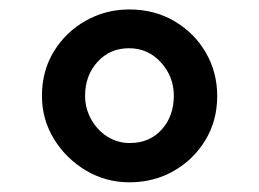

<svg xmlns="http://www.w3.org/2000/svg" viewBox="-20 -830 534 396"><path d="M247 -454Q198 -454 157 -478.5Q116 -503 91.2 -543.5Q66.5 -584 66.5 -632.5Q66.5 -683.5 91 -723.8Q115.5 -764 156.8 -787.2Q198 -810.5 246.5 -810.5Q299 -810.5 340 -786.2Q381 -762 404.5 -721.5Q428 -681 428 -632Q428 -581 403.5 -540.8Q379 -500.5 338 -477.2Q297 -454 247 -454ZM247.5 -535Q288.5 -535 313.5 -562.8Q338.5 -590.5 338.5 -632.5Q338.5 -672 312 -701.2Q285.5 -730.5 246 -730.5Q206.5 -730.5 181 -702.2Q155.5 -674 155.5 -632.5Q155.5 -606.5 168 -584Q180.5 -561.5 201.5 -548.2Q222.5 -535 247.5 -535Z"/></svg>

Font: Merriweather 24pt ExtraBold
Style: Regular
Weight: 800
Version: Version 2.100